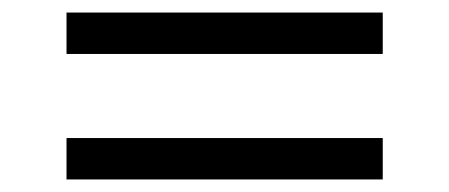

<svg xmlns="http://www.w3.org/2000/svg" viewBox="-20 -406 715 306"><path d="M590 -320H86V-386H590ZM590 -120H86V-186H590Z"/></svg>

Font: STIX
Style: Italic
Weight: 400
Italic angle: -16.33°
Designer: MicroPress Inc., with final additions and corrections provided by Coen Hoffman, Elsevier (retired)
Version: Version 1.1.1